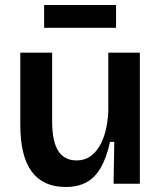

<svg xmlns="http://www.w3.org/2000/svg" viewBox="-20 -733 647 766"><path d="M242 13Q152 13 106.5 -48.5Q61 -110 61 -235V-523H188V-249Q188 -170 212 -131.5Q236 -93 286 -93Q315 -93 337 -107Q359 -121 375.5 -147.5Q392 -174 401 -210Q410 -246 412 -288V-523H538V-217V0H433L436 -167H419Q405 -104 382 -64Q359 -24 324.5 -5.5Q290 13 242 13ZM156 -622V-713H443V-622Z"/></svg>

Font: Bricolage Grotesque 18pt SemiBold
Style: Regular
Weight: 600
Version: Version 1.001;gftools[0.9.33.dev8+g029e19f]